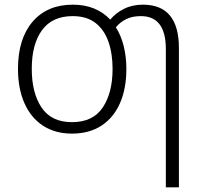

<svg xmlns="http://www.w3.org/2000/svg" viewBox="-20 -562 869 822"><path d="M521 -267Q521 -183 494 -121Q467 -59 415 -24.5Q363 10 288 10Q216 10 164 -24Q112 -58 84.5 -120.5Q57 -183 57 -267Q57 -396 119.5 -469Q182 -542 292 -542Q343 -542 383 -525.5Q423 -509 452 -478Q475 -506 510.5 -524Q546 -542 592 -542Q746 -542 746 -356V240H690V-352Q690 -493 583 -493Q546 -493 520 -480Q494 -467 476 -445Q498 -411 509.5 -365Q521 -319 521 -267ZM116 -267Q116 -164 158 -101.5Q200 -39 288 -39Q378 -39 420 -102Q462 -165 462 -267Q462 -333 444 -384Q426 -435 388.5 -464Q351 -493 291 -493Q204 -493 160 -433Q116 -373 116 -267Z"/></svg>

Font: Noto Sans Light
Style: Regular
Weight: 300
Designer: Monotype Design Team
Foundry: Monotype Imaging Inc.
Version: Version 2.007